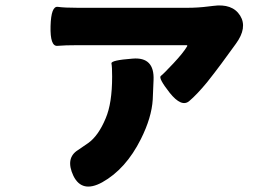

<svg xmlns="http://www.w3.org/2000/svg" viewBox="-20 -597 1040 714"><path d="M360 81Q285 122 253 57Q222 -9 270 -39Q274 -42 308 -65Q346 -92 373 -157Q397 -213 397 -312Q397 -349 394.5 -361Q392 -373 473 -379Q555 -386 551 -299L548 -227Q544 -160 504 -80Q448 32 360 81ZM611 -252Q568 -307 578 -314.5Q588 -322 625 -361.5Q662 -401 676 -425Q678 -429 673 -429H270Q221 -429 193.5 -426.5Q166 -424 168 -500Q170 -575 195 -571.5Q220 -568 270 -568H677Q716 -568 755 -573L772 -575Q844 -585 873 -539Q901 -494 857 -434L803 -360Q777 -325 750 -291Q712 -245 683.5 -221Q655 -197 611 -252Z"/></svg>

Font: Resource Han Rounded TW Heavy
Style: Regular
Weight: 900
Designer: Cyano Hao (round all glyphs); Ryoko NISHIZUKA 西塚涼子 (kana, bopomofo & ideographs); Paul D. Hunt (Latin, Greek & Cyrillic)
Foundry: Cyano Hao
Version: 0.990